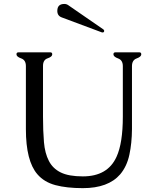

<svg xmlns="http://www.w3.org/2000/svg" viewBox="-20 -957 799 996"><path d="M508.3 -789.1 300.3 -866.7Q277.3 -875 277.3 -900.4Q277.3 -936.5 313.5 -936.5Q325.2 -936.5 334 -930.2L516.6 -804.2Q520.5 -800.8 520.5 -796.9Q520.5 -788.6 511.7 -788.6Q509.3 -788.6 508.3 -789.1ZM114.3 -287.1V-614.3Q114.3 -645.5 89.8 -654.1Q65.4 -662.6 65.4 -675.3Q65.4 -685.5 75.7 -685.5H241.2Q251 -685.5 251 -675.3Q251 -662.6 227.1 -654.5Q203.1 -646.5 203.1 -615.2V-352.1Q203.1 -277.3 208 -219.7Q212.9 -162.1 233.4 -122.6Q253.4 -83 294.9 -62.5Q336.4 -42 409.7 -42Q538.6 -42 584.5 -143.6Q617.2 -214.8 617.2 -352.1V-613.8Q617.2 -645 592.8 -653.8Q568.4 -662.6 568.4 -675.3Q568.4 -685.5 578.6 -685.5H703.1Q712.9 -685.5 712.9 -675.3Q712.9 -662.6 688.7 -653.8Q664.6 -645 664.6 -613.8V-287.1Q664.1 -214.4 651.1 -154.1Q638.2 -93.8 603.5 -52.7Q541.5 19 409.7 19Q326.2 19 267.6 3.4Q209 -12.2 173.8 -53.2Q114.3 -122.1 114.3 -287.1Z"/></svg>

Font: Caudex
Style: Regular
Weight: 400
Version: Version 1.01